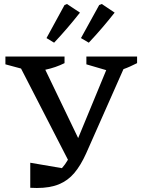

<svg xmlns="http://www.w3.org/2000/svg" viewBox="-20 -932 706 958"><path d="M131 5V-120L289 -93Q306 -112 319 -135L85 -590L7 -611V-650H302V-617Q258 -595 206 -584L370 -243L510 -582L411 -611V-650H664V-617Q646 -608 629.5 -600.5Q613 -593 596 -587L410 -167Q383 -107 351 -69Q319 -31 274 -12.5Q229 6 164 6Q156 6 148 5.5Q140 5 131 5ZM212 -742 302 -907 314 -912 379 -869Q349 -831 316.5 -793Q284 -755 250 -719ZM384 -742 475 -907 488 -912 552 -869Q522 -831 489.5 -793Q457 -755 423 -719Z"/></svg>

Font: Piazzolla Medium
Style: Regular
Weight: 500
Designer: Juan Pablo del Peral
Foundry: Huerta Tipografica
Version: Version 1.330